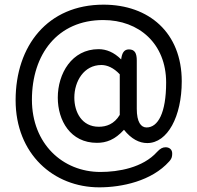

<svg xmlns="http://www.w3.org/2000/svg" viewBox="-20 -791 847 824"><path d="M494 -298C470 -258 436 -247 404 -247C331 -247 299 -310 299 -372C299 -442 340 -512 415 -512C440 -512 468 -500 494 -472ZM500 -536C469 -567 436 -580 403 -580C288 -580 228 -475 228 -372C228 -274 282 -178 396 -178C436 -178 473 -191 512 -234C544 -194 578 -177 612 -177C699 -177 760 -291 760 -442C760 -651 619 -771 424 -771C185 -771 47 -595 47 -361C47 -130 210 13 406 13C503 13 631 -14 706 -98C719 -112 719 -123 719 -133C719 -149 707 -159 691 -159C678 -159 668 -154 654 -139C593 -71 488 -53 411 -53C249 -53 117 -174 117 -363C117 -558 227 -705 423 -705C577 -705 693 -603 693 -437C693 -306 658 -244 609 -244C585 -244 567 -267 567 -324V-531C567 -562 559 -579 533 -579C511 -579 503 -561 500 -536Z"/></svg>

Font: Numismatica Pro
Style: Regular
Weight: 400
Designer: Chris Hopkins
Foundry: Edward C. D. Hopkins
Version: Version 2.19D